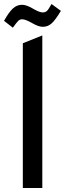

<svg xmlns="http://www.w3.org/2000/svg" viewBox="-47 -938 324 958"><path d="M66.9 0V-722.2L164.1 -761.2V0ZM17.1 -799.8 -26.9 -834Q-2.4 -877.9 17.6 -896Q37.6 -914.1 63 -914.1Q85 -914.1 117.2 -895Q149.4 -876 166 -876Q179.2 -876 187.3 -883.5Q195.3 -891.1 210 -918L256.8 -883.8Q230 -838.9 210.9 -821.5Q191.9 -804.2 166 -804.2Q145.5 -804.2 112.8 -823Q80.1 -841.8 63 -841.8Q52.2 -841.8 43.7 -833.5Q35.2 -825.2 17.1 -799.8Z"/></svg>

Font: LT Superior Med
Style: Regular
Weight: 500
Designer: Daniel Lyons
Foundry: LyonsType
Version: Version 1.000